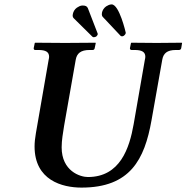

<svg xmlns="http://www.w3.org/2000/svg" viewBox="-20 -840 847 872"><path d="M462 -811C452 -804 445 -793 443 -782C441 -770 445 -765 447 -763L528 -677C529 -676 532 -675 535 -675C538 -675 541 -677 543 -678C547 -681 550 -685 551 -689V-692C551 -692 522 -820 487 -820C477 -820 469 -815 462 -811ZM329 -805C319 -798 313 -787 311 -777C311 -775 310 -772 310 -770C310 -764 312 -760 315 -757L400 -673C402 -671 405 -671 407 -671C411 -671 414 -673 417 -674C420 -677 424 -681 424 -686C424 -687 423 -688 423 -689L379 -803C375 -812 368 -815 354 -815C345 -815 335 -809 329 -805ZM638 -569 587 -276C568 -168 526 -36 379 -36C344 -36 260 -63 260 -171C260 -203 266 -236 271 -268L324 -569C329 -597 346 -613 387 -613H401C406 -613 409 -616 410 -621L415 -645L413 -646C413 -646 312 -645 276 -645C237 -645 140 -646 140 -646L138 -645L133 -621C133 -615 136 -613 140 -613H154C188 -613 203 -604 203 -582C203 -578 202 -573 201 -569L143 -235C139.2 -213 137 -193 137 -175C137 -21 263 12 350 12C571 12 636.4 -115.1 668 -293L717 -569C722 -597 738 -613 779 -613H793C798 -613 802 -616 803 -621L807 -645L805 -646C805 -646 727 -645 691 -645C652 -645 577 -646 577 -646L575 -645L570 -621C570 -616 573 -613 577 -613H591C625 -613 640 -604 640 -582C640 -578 639 -573 638 -569Z"/></svg>

Font: Linux Libertine O
Style: Bold Italic
Weight: 700
Italic angle: -11.5°
Designer: Philipp H. Poll
Foundry: Philipp H. Poll
Version: Version 4.1.0